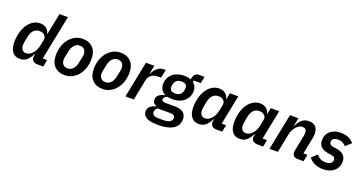

<svg xmlns="http://www.w3.org/2000/svg" viewBox="-43 -1561 4904 2594"><g transform="rotate(20 2409.0 -264.0)"><path d="M432 0Q396 0 373 -19Q350 -38 350 -72Q350 -80 351.5 -89Q353 -98 354 -103L357 -119H352Q320 -55 281 -21.5Q242 12 182 12Q146 12 118.5 -1.5Q91 -15 73 -40Q55 -65 46 -99Q37 -133 37 -175Q37 -251 55 -316.5Q73 -382 105.5 -430.5Q138 -479 183.5 -506.5Q229 -534 283 -534Q336 -534 372 -506Q408 -478 415 -433H420L482 -740H603L474 -99H537L518 0ZM237 -89Q266 -89 289.5 -103.5Q313 -118 330 -138Q350 -160 363 -188.5Q376 -217 383 -249L401 -338Q409 -378 383.5 -405.5Q358 -433 310 -433Q207 -433 181 -304L167 -232Q165 -221 163 -205Q161 -189 161 -177Q161 -137 180.5 -113Q200 -89 237 -89Z M827 12Q735 12 680 -44Q625 -100 625 -205Q625 -274 645 -334Q665 -394 701 -438.5Q737 -483 786 -508.5Q835 -534 894 -534Q986 -534 1041 -478Q1096 -422 1096 -317Q1096 -248 1076 -188Q1056 -128 1020 -83.5Q984 -39 934.5 -13.5Q885 12 827 12ZM834 -88Q879 -88 910.5 -121Q942 -154 954 -217L972 -304Q974 -314 975 -321.5Q976 -329 976 -340Q976 -382 953.5 -408Q931 -434 887 -434Q842 -434 810.5 -401Q779 -368 767 -305L749 -217Q747 -209 746 -201Q745 -193 745 -182Q745 -140 767.5 -114Q790 -88 834 -88Z M1372 12Q1280 12 1225 -44Q1170 -100 1170 -205Q1170 -274 1190 -334Q1210 -394 1246 -438.5Q1282 -483 1331 -508.5Q1380 -534 1439 -534Q1531 -534 1586 -478Q1641 -422 1641 -317Q1641 -248 1621 -188Q1601 -128 1565 -83.5Q1529 -39 1479.5 -13.5Q1430 12 1372 12ZM1379 -88Q1424 -88 1455.5 -121Q1487 -154 1499 -217L1517 -304Q1519 -314 1520 -321.5Q1521 -329 1521 -340Q1521 -382 1498.5 -408Q1476 -434 1432 -434Q1387 -434 1355.5 -401Q1324 -368 1312 -305L1294 -217Q1292 -209 1291 -201Q1290 -193 1290 -182Q1290 -140 1312.5 -114Q1335 -88 1379 -88Z M1699 0 1804 -522H1925L1901 -402H1907Q1916 -423 1930 -444Q1944 -465 1963.5 -482.5Q1983 -500 2007.5 -511Q2032 -522 2063 -522H2090L2065 -403H2030Q1962 -403 1925.5 -374.5Q1889 -346 1877 -285L1820 0Z M2536 27Q2536 61 2522.5 94Q2509 127 2476 153.5Q2443 180 2386 196Q2329 212 2242 212Q2180 212 2138.5 203.5Q2097 195 2071.5 179.5Q2046 164 2035 143Q2024 122 2024 97Q2024 50 2054 24.5Q2084 -1 2135 -14L2136 -21Q2108 -29 2094.5 -48Q2081 -67 2081 -94Q2081 -136 2113 -161.5Q2145 -187 2193 -197L2194 -204Q2120 -243 2120 -335Q2120 -374 2134.5 -409.5Q2149 -445 2178.5 -473Q2208 -501 2252.5 -517.5Q2297 -534 2357 -534Q2383 -534 2406 -530Q2429 -526 2449 -519L2453 -538Q2468 -614 2536 -614H2613L2594 -517H2492L2487 -496Q2542 -456 2542 -380Q2542 -341 2527 -305.5Q2512 -270 2482.5 -242Q2453 -214 2408.5 -197.5Q2364 -181 2304 -181Q2284 -181 2267.5 -182.5Q2251 -184 2235 -189Q2212 -182 2198 -168.5Q2184 -155 2184 -136Q2184 -119 2197.5 -110.5Q2211 -102 2241 -102H2366Q2454 -102 2495 -69.5Q2536 -37 2536 27ZM2414 53Q2414 30 2398 17Q2382 4 2339 4H2165Q2145 16 2136.5 33Q2128 50 2128 67Q2128 93 2149 109.5Q2170 126 2223 126H2283Q2355 126 2384.5 105Q2414 84 2414 53ZM2316 -267Q2361 -267 2386 -288Q2411 -309 2419 -346Q2423 -366 2423.5 -374Q2424 -382 2424 -387Q2424 -449 2345 -449Q2300 -449 2275 -428Q2250 -407 2242 -370Q2238 -350 2237.5 -342Q2237 -334 2237 -329Q2237 -267 2316 -267Z M3005 0Q2969 0 2946 -19Q2923 -38 2923 -72Q2923 -80 2924.5 -89Q2926 -98 2927 -103L2930 -119H2925Q2893 -55 2854 -21.5Q2815 12 2755 12Q2719 12 2691.5 -1.5Q2664 -15 2646 -40Q2628 -65 2619 -99Q2610 -133 2610 -175Q2610 -251 2628 -316.5Q2646 -382 2678.5 -430.5Q2711 -479 2756.5 -506.5Q2802 -534 2856 -534Q2909 -534 2945 -506Q2981 -478 2988 -433H2993L3011 -522H3132L3047 -99H3110L3091 0ZM2810 -89Q2839 -89 2862.5 -103.5Q2886 -118 2903 -138Q2923 -160 2936 -188.5Q2949 -217 2956 -249L2974 -338Q2982 -378 2956.5 -405.5Q2931 -433 2883 -433Q2780 -433 2754 -304L2740 -232Q2738 -221 2736 -205Q2734 -189 2734 -177Q2734 -137 2753.5 -113Q2773 -89 2810 -89Z M3593 0Q3557 0 3534 -19Q3511 -38 3511 -72Q3511 -80 3512.5 -89Q3514 -98 3515 -103L3518 -119H3513Q3481 -55 3442 -21.5Q3403 12 3343 12Q3307 12 3279.5 -1.5Q3252 -15 3234 -40Q3216 -65 3207 -99Q3198 -133 3198 -175Q3198 -251 3216 -316.5Q3234 -382 3266.5 -430.5Q3299 -479 3344.5 -506.5Q3390 -534 3444 -534Q3497 -534 3533 -506Q3569 -478 3576 -433H3581L3599 -522H3720L3635 -99H3698L3679 0ZM3398 -89Q3427 -89 3450.5 -103.5Q3474 -118 3491 -138Q3511 -160 3524 -188.5Q3537 -217 3544 -249L3562 -338Q3570 -378 3544.5 -405.5Q3519 -433 3471 -433Q3368 -433 3342 -304L3328 -232Q3326 -221 3324 -205Q3322 -189 3322 -177Q3322 -137 3341.5 -113Q3361 -89 3398 -89Z M3770 0 3875 -522H3996L3973 -406H3978Q4007 -468 4047.5 -501Q4088 -534 4148 -534Q4211 -534 4243.5 -498Q4276 -462 4276 -396Q4276 -379 4273.5 -361.5Q4271 -344 4267 -324L4222 -99H4280L4260 0H4176Q4140 0 4119 -18.5Q4098 -37 4098 -71Q4098 -85 4101 -99L4144 -314Q4150 -342 4150 -369Q4150 -398 4136 -414.5Q4122 -431 4089 -431Q4063 -431 4041 -418.5Q4019 -406 4001 -385Q3981 -362 3966.5 -334Q3952 -306 3946 -275L3891 0Z M4540 12Q4477 12 4422.5 -11.5Q4368 -35 4335 -81L4412 -152Q4435 -121 4466.5 -104Q4498 -87 4543 -87Q4592 -87 4616.5 -107Q4641 -127 4641 -156Q4641 -175 4629 -189Q4617 -203 4584 -208L4535 -215Q4470 -225 4433 -258Q4396 -291 4396 -354Q4396 -390 4408.5 -422.5Q4421 -455 4447 -479.5Q4473 -504 4512.5 -519Q4552 -534 4605 -534Q4727 -534 4793 -453L4715 -382Q4696 -406 4666.5 -420.5Q4637 -435 4599 -435Q4557 -435 4535.5 -417.5Q4514 -400 4514 -371Q4514 -352 4526 -338Q4538 -324 4570 -319L4619 -312Q4685 -302 4722 -269Q4759 -236 4759 -173Q4759 -135 4744.5 -101Q4730 -67 4702 -42Q4674 -17 4633 -2.5Q4592 12 4540 12Z"/></g></svg>

Font: IBM Plex Sans SmBld
Style: Italic
Weight: 600
Italic angle: -11°
Designer: Mike Abbink, Paul van der Laan, Pieter van Rosmalen
Foundry: Bold Monday
Version: Version 3.005